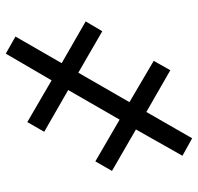

<svg xmlns="http://www.w3.org/2000/svg" viewBox="-30 -638 670 649"><g transform="rotate(-90 304.5 -313.0)"><path d="M251 -152.8 162.1 2 103 -30.8 191.9 -188 51.8 -269 84 -325.2 225.1 -243.2 325.2 -417 184.1 -498 216.8 -555.2 357.9 -473.1 448.2 -627.9 505.9 -595.2 416 -439 557.1 -357.9 523.9 -301.8 383.8 -382.8 284.2 -210 423.8 -127.9 392.1 -71.8Z"/></g></svg>

Font: Open Sans ACDW
Style: acdw
Weight: 400
Foundry: Ascender Corporation
Version: Version 1.10